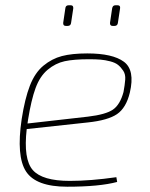

<svg xmlns="http://www.w3.org/2000/svg" viewBox="-20 -694 566 726"><path d="M236 -596H229Q218 -596 219 -608L227 -662Q228 -674 239 -674H248Q258 -674 257 -662L249 -609Q248 -596 236 -596ZM413 -596H406Q395 -596 396 -608L404 -662Q406 -674 416 -674H425Q436 -674 434 -662L426 -609Q425 -596 413 -596ZM420 -24 423 -6Q356 12 234 12Q116 12 78.5 -45.5Q41 -103 62 -244Q74 -321 93 -370Q112 -419 144 -445.5Q176 -472 214 -482Q252 -492 310 -492Q406 -492 448.5 -460.5Q491 -429 471 -344Q457 -286 422.5 -262.5Q388 -239 312 -231L81 -206Q68 -92 104 -51Q140 -10 244 -10Q322 -10 420 -24ZM84 -227 313 -253Q380 -261 407 -279.5Q434 -298 447 -346Q452 -373 453.5 -393Q455 -413 446 -426.5Q437 -440 426.5 -448.5Q416 -457 397 -462Q378 -467 360 -468.5Q342 -470 317 -470Q259 -470 224.5 -462.5Q190 -455 160.5 -430.5Q131 -406 114.5 -361Q98 -316 86 -241Z"/></svg>

Font: Exo 2.0 Thin
Style: Italic
Weight: 250
Italic angle: -8°
Designer: Natanael Gama
Version: Version 1.001;PS 001.001;hotconv 1.0.70;makeotf.lib2.5.58329